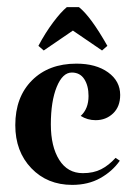

<svg xmlns="http://www.w3.org/2000/svg" viewBox="-20 -511 376 540"><path d="M249 -173Q226 -173 207 -185Q229 -205 229 -241Q229 -270 217 -288.5Q205 -307 182 -307Q156 -307 139.5 -266.5Q123 -226 123 -161Q123 -99 146.5 -61.5Q170 -24 213 -24Q243 -24 264.5 -35Q286 -46 305 -67L317 -59Q296 -29 262 -10Q228 9 183 9Q113 9 68 -38Q23 -85 23 -159Q23 -238 70 -285Q117 -332 195 -332Q250 -332 284 -307.5Q318 -283 318 -244Q318 -211 298 -192Q278 -173 249 -173ZM267 -369 185 -425 103 -369 88 -382Q107 -418 129 -447.5Q151 -477 168 -491H202Q235 -465 282 -382Z"/></svg>

Font: Katibeh
Style: Regular
Weight: 400
Designer: Arabic design by Kourosh Beigpour, Latin design by Eduardo Tunni, engineering by Lasse Fister
Version: Version 1.000